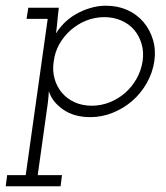

<svg xmlns="http://www.w3.org/2000/svg" viewBox="-22 -402 580 672"><path d="M3 211H68L145 -336H71L77 -375H184Q181 -353 179 -330Q177 -307 174 -285Q184 -302 201.5 -320Q219 -338 242 -351.5Q265 -365 292.5 -373.5Q320 -382 349 -382Q390 -382 423.5 -367Q457 -352 480 -325Q503 -298 513.5 -262.5Q524 -227 518 -187Q512 -147 491.5 -111Q471 -75 441 -49Q411 -23 373 -7.5Q335 8 294 8Q237 8 198.5 -19Q160 -46 149 -83Q148 -70 147.5 -61.5Q147 -53 145 -39L110 211H195L190 250H-2ZM477 -187Q482 -220 473.5 -248.5Q465 -277 447.5 -297.5Q430 -318 403 -330Q376 -342 343 -342Q310 -342 280 -330Q250 -318 226 -297Q202 -276 186 -248Q170 -220 166 -187Q161 -155 169 -126.5Q177 -98 195 -77Q213 -56 239.5 -44Q266 -32 299 -32Q332 -32 362 -44Q392 -56 416 -77Q440 -98 456 -126.5Q472 -155 477 -187Z"/></svg>

Font: Josefin Slab
Style: Italic
Weight: 400
Italic angle: -12°
Designer: Santiago Orozco
Foundry: Typemade
Version: Version 2.000